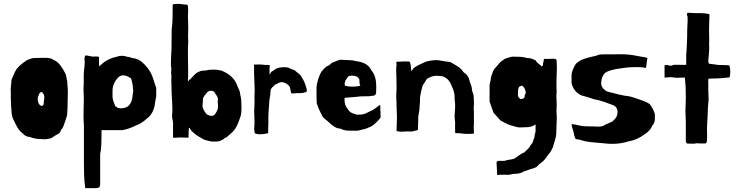

<svg xmlns="http://www.w3.org/2000/svg" viewBox="-20 -673 3817 993"><path d="M121 -363Q128 -365 138 -369Q148 -373 158 -373Q171 -373 182 -373.5Q193 -374 206 -374Q216 -374 225.5 -373.5Q235 -373 243 -370Q245 -370 248 -369Q251 -368 256 -363Q266 -360 275 -353Q284 -346 291.5 -336Q299 -326 305.5 -315.5Q312 -305 317 -295Q322 -287 323.5 -274Q325 -261 328 -253Q328 -239 329.5 -226Q331 -213 331 -199Q331 -176 330 -155Q329 -134 329 -111L327 -78Q327 -74 323 -64Q319 -54 318 -49Q315 -39 310 -25.5Q305 -12 303 -10Q298 -5 296 -1Q294 3 292.5 7Q291 11 288.5 14Q286 17 280 20Q275 22 268 26.5Q261 31 255 35Q250 37 250 38.5Q250 40 243 42L225 46Q213 48 205.5 47Q198 46 189 46Q161 46 133 35Q124 35 115.5 31Q107 27 103 22Q98 18 93 13.5Q88 9 83 4Q75 -5 70 -14Q65 -23 60 -33Q55 -44 49 -55.5Q43 -67 41 -81Q39 -104 37.5 -123Q36 -142 36 -161V-202Q35 -204 35 -210Q35 -216 36 -218Q36 -223 36.5 -228.5Q37 -234 38 -239Q39 -247 39 -255Q39 -263 44 -271Q43 -269 45.5 -274.5Q48 -280 51 -286.5Q54 -293 56 -298Q58 -303 58 -302L65 -315Q68 -318 71 -322Q74 -326 79.5 -331Q85 -336 94.5 -344Q104 -352 121 -363ZM194 -197Q190 -197 186.5 -193Q183 -189 182 -186Q175 -171 175 -161Q175 -134 194 -125Q199 -125 202.5 -128.5Q206 -132 206 -136Q206 -146 208.5 -159Q211 -172 206 -186Q201 -191 200 -194Q199 -197 194 -197Z M492 -328Q492 -330 495 -333Q496 -334 498 -334Q518 -353 538 -363.5Q558 -374 582 -379Q611 -390 639 -379Q650 -379 656 -375.5Q662 -372 672 -372Q696 -367 712 -354Q728 -341 743 -322Q762 -297 770 -272Q778 -247 788 -218V-173Q783 -153 781.5 -138Q780 -123 775 -109Q770 -94 760.5 -80.5Q751 -67 736 -57Q715 -36 685 -25Q665 -15 649 -9.5Q633 -4 614 0H505V27Q505 51 504 75Q503 99 498 124V281Q498 300 478 300H421Q416 265 415 233.5Q414 202 414 168V-25Q412 -49 412 -70.5Q412 -92 412.5 -113Q413 -134 413.5 -155.5Q414 -177 412 -201V-222Q412 -229 413 -238Q413 -253 413 -263.5Q413 -274 413 -284Q413 -294 414 -305Q415 -316 417 -330Q417 -335 418 -346Q419 -357 417 -364Q417 -371 417.5 -375Q418 -379 418.5 -380.5Q419 -382 420 -383Q421 -384 422 -386Q427 -387 439 -384Q451 -381 460 -380Q466 -381 474.5 -381Q483 -381 492 -379ZM669 -203Q668 -220 666 -234Q664 -248 659 -263Q659 -264 658 -266Q656 -270 653 -270Q642 -279 625.5 -282.5Q609 -286 595 -276Q580 -262 571 -243.5Q562 -225 562 -205V-173Q562 -164 566 -151Q570 -138 575 -128Q575 -123 579.5 -121.5Q584 -120 589 -115Q608 -110 628.5 -116.5Q649 -123 659 -147Q664 -161 665 -173.5Q666 -186 669 -203Z M1048 -83Q1053 -78 1065 -75Q1077 -72 1087 -77Q1099 -89 1106 -109Q1108 -119 1107.5 -128.5Q1107 -138 1106 -147Q1109 -165 1103 -174.5Q1097 -184 1087 -199Q1077 -204 1071 -204Q1065 -204 1055 -199Q1053 -197 1045.5 -188.5Q1038 -180 1032 -169Q1029 -162 1029 -154Q1029 -146 1029 -141Q1029 -139 1027.5 -131Q1026 -123 1030 -113Q1033 -104 1039.5 -94.5Q1046 -85 1048 -83ZM909 38Q901 38 892.5 39Q884 40 875 39V-32Q875 -47 872 -55.5Q869 -64 870 -78Q872 -96 871.5 -115Q871 -134 870 -153L868 -185Q868 -202 867 -220Q866 -238 866 -256Q866 -265 866.5 -274.5Q867 -284 865 -293Q865 -303 866 -313Q867 -323 864 -332Q864 -336 864 -346Q864 -356 864.5 -368.5Q865 -381 865.5 -394Q866 -407 867 -417L868 -521Q872 -550 872.5 -583Q873 -616 873 -650Q884 -653 899.5 -653Q915 -653 930 -650Q934 -649 937.5 -649.5Q941 -650 945 -649Q946 -649 948 -648Q952 -646 952 -642Q954 -622 952.5 -602.5Q951 -583 953 -563Q954 -546 953.5 -531Q953 -516 953 -498Q952 -481 953 -471Q954 -461 953 -444L952 -420V-381Q952 -373 952.5 -352.5Q953 -332 953 -312Q953 -291 953 -275Q953 -259 952 -251Q957 -256 958.5 -259.5Q960 -263 964 -263Q974 -273 984.5 -285Q995 -297 1009 -302Q1020 -307 1026 -307.5Q1032 -308 1041 -308Q1061 -313 1083.5 -313Q1106 -313 1125 -308Q1191 -282 1209 -225Q1214 -215 1218 -205.5Q1222 -196 1222 -186Q1227 -167 1228 -151Q1229 -135 1229 -115Q1229 -104 1228 -92.5Q1227 -81 1224 -71Q1222 -64 1218 -54Q1214 -44 1212 -38Q1204 -17 1194 -3.5Q1184 10 1164 26Q1159 31 1154.5 35Q1150 39 1145 39Q1135 49 1122.5 54Q1110 59 1100 59H1074Q1058 56 1044 52Q1030 48 1016 38Q1014 37 1006.5 32.5Q999 28 991 22Q983 16 975 8.5Q967 1 964 -6Q964 -8 961.5 -9.5Q959 -11 957 -13Q956 -3 955.5 11Q955 25 955 39Z M1296 -128Q1296 -135 1296.5 -149Q1297 -163 1296 -176Q1297 -185 1297 -194Q1297 -203 1297 -213L1294 -294V-339Q1305 -339 1317 -339.5Q1329 -340 1344 -338Q1348 -337 1352 -337H1366Q1373 -335 1373 -335.5Q1373 -336 1376 -334Q1376 -329 1375 -326.5Q1374 -324 1374 -319V-287Q1378 -292 1379.5 -295.5Q1381 -299 1386 -304L1392 -306Q1405 -319 1424 -323Q1443 -327 1462 -325Q1466 -325 1475 -321.5Q1484 -318 1493 -313Q1500 -312 1505 -309L1508 -306Q1518 -297 1527 -290.5Q1536 -284 1540 -274Q1550 -260 1556 -244Q1562 -228 1567 -209Q1567 -204 1566 -200Q1565 -196 1560 -196Q1545 -191 1532.5 -191.5Q1520 -192 1499 -190H1488Q1486 -191 1485.5 -193Q1485 -195 1485 -196Q1484 -202 1482.5 -206.5Q1481 -211 1481 -214Q1481 -216 1480 -219Q1479 -222 1478 -224Q1476 -227 1475 -229Q1456 -248 1438 -248Q1436 -248 1432.5 -248Q1429 -248 1426 -246Q1421 -244 1411.5 -239.5Q1402 -235 1399 -232Q1394 -227 1388.5 -221.5Q1383 -216 1380 -209Q1379 -205 1378.5 -195.5Q1378 -186 1378 -184Q1376 -175 1374 -160Q1372 -145 1372 -134Q1372 -127 1370.5 -116Q1369 -105 1369 -96Q1369 -89 1368.5 -83Q1368 -77 1368 -71V-33Q1368 -27 1367.5 -20Q1367 -13 1367 -6V16Q1317 27 1298 16Q1296 9 1295 -1.5Q1294 -12 1295 -14Q1297 -32 1296 -50Q1295 -68 1295 -87Q1294 -97 1295 -108Q1296 -119 1296 -128Z M1925 -192Q1925 -187 1920 -182Q1917 -179 1911 -178Q1905 -177 1900 -177Q1893 -175 1883 -175Q1873 -175 1866 -175Q1852 -175 1845 -174.5Q1838 -174 1822 -172L1762 -167V-155Q1762 -144 1765 -133.5Q1768 -123 1776 -112Q1781 -104 1788 -97Q1795 -90 1802 -88Q1808 -86 1813 -84Q1818 -82 1822.5 -80.5Q1827 -79 1831 -80Q1858 -80 1870.5 -86Q1883 -92 1901 -101Q1905 -101 1909.5 -105Q1914 -109 1916 -110Q1921 -112 1930.5 -120Q1940 -128 1945 -130Q1948 -128 1947 -116.5Q1946 -105 1948 -95V-84V-64Q1943 -58 1940.5 -55.5Q1938 -53 1936.5 -51Q1935 -49 1932 -46Q1929 -43 1923 -37Q1905 -19 1885 -13Q1874 -7 1861 -4.5Q1848 -2 1840 1Q1835 2 1831 2.5Q1827 3 1823 3H1815Q1796 3 1778 2.5Q1760 2 1740 -8Q1733 -7 1720.5 -12Q1708 -17 1704 -22Q1693 -28 1684.5 -37Q1676 -46 1666 -53Q1652 -63 1646 -74Q1640 -85 1635 -97Q1630 -106 1626 -117Q1622 -128 1618 -139Q1618 -150 1617.5 -160Q1617 -170 1617 -180V-217Q1617 -235 1624.5 -260Q1632 -285 1643 -303Q1646 -307 1650 -311Q1653 -315 1657.5 -319Q1662 -323 1667 -328Q1670 -329 1673.5 -331Q1677 -333 1684 -337Q1687 -339 1691.5 -344Q1696 -349 1704 -351Q1715 -355 1725 -359.5Q1735 -364 1740 -364Q1747 -364 1765.5 -363Q1784 -362 1801 -361Q1810 -360 1816 -358Q1822 -356 1825 -356Q1833 -355 1838.5 -354Q1844 -353 1850 -351Q1868 -345 1876.5 -338.5Q1885 -332 1891 -325Q1895 -320 1898.5 -313.5Q1902 -307 1906 -302Q1911 -296 1915.5 -285.5Q1920 -275 1922 -265Q1924 -257 1925 -244Q1926 -231 1926 -221Q1926 -211 1925.5 -206Q1925 -201 1925 -192ZM1839 -250Q1839 -252 1839 -257.5Q1839 -263 1837 -265Q1829 -278 1814.5 -280.5Q1800 -283 1789 -281Q1782 -279 1780 -276Q1778 -273 1774 -267Q1772 -265 1771 -263Q1770 -261 1768 -259Q1766 -257 1765.5 -253.5Q1765 -250 1764 -247Q1762 -242 1762 -240Q1762 -238 1764 -230Q1768 -228 1779.5 -226.5Q1791 -225 1803.5 -225Q1816 -225 1827.5 -226.5Q1839 -228 1843 -230Q1844 -231 1841.5 -235.5Q1839 -240 1839 -250Z M2031 -341Q2031 -344 2030 -347Q2029 -350 2030 -353Q2031 -353 2033.5 -353.5Q2036 -354 2038 -354H2044Q2049 -355 2054 -354.5Q2059 -354 2064 -355H2094Q2096 -355 2098 -353Q2100 -351 2101 -350L2103 -341Q2103 -338 2104 -334Q2106 -326 2106 -317Q2107 -314 2107 -311Q2107 -305 2108 -305Q2112 -309 2114 -313.5Q2116 -318 2119 -320Q2122 -323 2123.5 -324Q2125 -325 2126.5 -326Q2128 -327 2131 -328.5Q2134 -330 2140 -334Q2149 -339 2156.5 -342Q2164 -345 2180 -353Q2183 -354 2190.5 -356Q2198 -358 2207 -359.5Q2216 -361 2225.5 -361.5Q2235 -362 2242 -362Q2253 -361 2260 -359.5Q2267 -358 2279 -356Q2284 -355 2295.5 -354Q2307 -353 2311 -351Q2336 -337 2351 -327Q2366 -317 2377 -300Q2379 -298 2383 -295.5Q2387 -293 2392 -288Q2397 -283 2401.5 -274.5Q2406 -266 2406 -264Q2410 -247 2415 -236.5Q2420 -226 2421 -209Q2422 -201 2426 -191.5Q2430 -182 2430 -172Q2430 -162 2431 -149.5Q2432 -137 2430 -114Q2430 -107 2430.5 -101Q2431 -95 2431 -89V-43Q2431 -36 2431 -30Q2431 -24 2430 -18Q2430 -10 2430.5 -4Q2431 2 2431 10Q2431 12 2431 14.5Q2431 17 2429 18Q2427 19 2423.5 19Q2420 19 2418 19Q2409 19 2401 19.5Q2393 20 2384 19L2354 16Q2350 15 2343 16Q2336 17 2334 13Q2333 -10 2333.5 -19.5Q2334 -29 2334 -37Q2334 -42 2333 -49.5Q2332 -57 2331 -70L2334 -123Q2334 -133 2333.5 -138.5Q2333 -144 2332.5 -147.5Q2332 -151 2331.5 -156Q2331 -161 2331 -172Q2331 -190 2324.5 -208Q2318 -226 2309 -244Q2304 -254 2296 -262Q2288 -270 2275 -276Q2273 -277 2270 -278Q2267 -279 2265 -279L2242 -281Q2225 -282 2207 -275Q2189 -268 2185 -261Q2178 -249 2174 -243Q2170 -237 2166 -231Q2165 -228 2163 -220.5Q2161 -213 2158.5 -202.5Q2156 -192 2154 -180.5Q2152 -169 2152 -160Q2152 -153 2152 -146.5Q2152 -140 2151 -134L2149 -106L2143 -68Q2143 -58 2143 -46.5Q2143 -35 2142 -25V-2Q2136 2 2132 2Q2121 4 2116.5 6Q2112 8 2100 7Q2089 6 2071 7.5Q2053 9 2042 7Q2031 5 2031 4.5Q2031 4 2031 -1Q2031 -5 2031.5 -13.5Q2032 -22 2032 -31.5Q2032 -41 2032.5 -50Q2033 -59 2033 -64Q2033 -82 2032 -94Q2031 -106 2031 -124Q2031 -139 2030.5 -148.5Q2030 -158 2029 -173Q2029 -181 2030 -193.5Q2031 -206 2031 -220Q2031 -237 2030.5 -253Q2030 -269 2030 -277Q2029 -294 2029 -309.5Q2029 -325 2031 -341Z M2519 -271Q2519 -273 2522.5 -284Q2526 -295 2527 -296Q2529 -301 2530 -304.5Q2531 -308 2536 -315Q2540 -320 2546.5 -327Q2553 -334 2555 -337Q2559 -343 2564 -348Q2568 -353 2576 -358Q2584 -363 2589 -368Q2603 -372 2613.5 -376Q2624 -380 2634 -380Q2654 -380 2672.5 -379Q2691 -378 2705 -373Q2720 -373 2730 -369.5Q2740 -366 2750 -361Q2755 -351 2763 -345.5Q2771 -340 2776 -335L2782 -329Q2789 -334 2788.5 -340Q2788 -346 2790 -351Q2792 -357 2792 -361.5Q2792 -366 2794 -368Q2797 -369 2801 -368.5Q2805 -368 2809 -368Q2818 -368 2832 -369Q2846 -370 2853 -368Q2855 -367 2857 -364.5Q2859 -362 2859 -361V-354Q2859 -348 2859.5 -338.5Q2860 -329 2860 -319.5Q2860 -310 2859.5 -301Q2859 -292 2859 -286Q2859 -281 2858.5 -269Q2858 -257 2858 -243.5Q2858 -230 2858 -219Q2858 -208 2859 -207Q2859 -197 2858 -185Q2857 -173 2858 -168L2859 -136Q2860 -129 2858.5 -114Q2857 -99 2859 -80Q2860 -73 2859.5 -59.5Q2859 -46 2858.5 -31.5Q2858 -17 2857.5 -4.5Q2857 8 2857 13Q2857 32 2850.5 51.5Q2844 71 2839 90Q2834 100 2829 109Q2824 118 2814 129Q2810 134 2805 141.5Q2800 149 2795 154Q2790 161 2777.5 169.5Q2765 178 2760 186Q2755 192 2743 196Q2731 200 2726 201L2691 213Q2682 218 2672.5 221.5Q2663 225 2649 226Q2647 226 2645 225.5Q2643 225 2641 226Q2631 226 2624.5 228.5Q2618 231 2608 231H2602Q2588 231 2583.5 230.5Q2579 230 2562 231Q2561 231 2556 232Q2551 233 2551 231Q2551 212 2549.5 196Q2548 180 2548 165L2555 159H2589Q2603 154 2614.5 153Q2626 152 2641 147Q2655 138 2666.5 129Q2678 120 2692 115Q2702 106 2711 96.5Q2720 87 2725 77Q2734 68 2736.5 58Q2739 48 2744 38Q2744 29 2747 19.5Q2750 10 2750 0V-26Q2750 -31 2747 -28Q2745 -27 2744 -26Q2730 -17 2711 -15.5Q2692 -14 2673 -14H2666Q2652 -15 2639 -20Q2626 -23 2617 -26Q2608 -29 2597 -35Q2594 -37 2588 -39.5Q2582 -42 2568 -50L2556 -64L2534 -88Q2531 -93 2528.5 -101Q2526 -109 2522 -120Q2520 -126 2517 -133Q2514 -140 2512 -148V-232Q2512 -237 2514.5 -245.5Q2517 -254 2517 -258Q2517 -260 2518 -262Q2518 -264 2518.5 -266Q2519 -268 2519 -271ZM2673 -161Q2678 -161 2682.5 -162Q2687 -163 2692 -168Q2694 -172 2693.5 -176.5Q2693 -181 2695 -183Q2700 -191 2699 -193Q2698 -195 2698 -200Q2698 -205 2694.5 -212.5Q2691 -220 2686 -225Q2681 -230 2679 -230Q2677 -230 2666 -225Q2659 -218 2659 -196Q2659 -194 2658.5 -187Q2658 -180 2660 -174Q2660 -172 2665 -166.5Q2670 -161 2673 -161Z M3154 -51Q3164 -60 3169 -70.5Q3174 -81 3174 -96Q3174 -105 3169 -114Q3164 -123 3154 -128Q3130 -137 3105 -146Q3080 -155 3051 -160Q3037 -165 3021.5 -170Q3006 -175 2986 -180Q2946 -199 2936 -244Q2936 -263 2936 -281Q2936 -299 2945 -318Q2951 -332 2955.5 -338.5Q2960 -345 2964.5 -348.5Q2969 -352 2973.5 -354.5Q2978 -357 2984 -362Q3007 -371 3023.5 -375.5Q3040 -380 3064 -385Q3074 -390 3083.5 -391Q3093 -392 3102 -392H3156Q3171 -392 3184 -392.5Q3197 -393 3211 -392Q3233 -391 3252 -388Q3271 -385 3296 -380Q3319 -377 3329 -373Q3327 -368 3325.5 -357Q3324 -346 3323 -335Q3323 -333 3322.5 -331.5Q3322 -330 3322 -328Q3322 -323 3319 -322Q3317 -321 3314.5 -322Q3312 -323 3309 -324Q3292 -326 3274 -326Q3256 -326 3238 -325Q3220 -324 3202 -321Q3184 -318 3167 -316Q3159 -314 3152 -312.5Q3145 -311 3138 -309Q3130 -307 3123.5 -304Q3117 -301 3109 -296Q3099 -284 3095 -274Q3090 -262 3090 -250Q3088 -245 3090 -234.5Q3092 -224 3098 -217Q3111 -203 3122 -199Q3141 -194 3158.5 -190Q3176 -186 3190 -182Q3195 -182 3201 -180Q3207 -178 3212 -178Q3232 -176 3248 -171.5Q3264 -167 3283 -160Q3297 -155 3311.5 -149.5Q3326 -144 3340 -135Q3351 -120 3356.5 -109Q3362 -98 3367 -83V-57Q3367 -47 3363 -38Q3359 -29 3354 -24Q3344 2 3315 21Q3296 35 3275.5 44.5Q3255 54 3231 58Q3197 69 3162.5 70.5Q3128 72 3090 67L3035 62Q3026 61 3014 59Q3002 57 2990 53Q2973 48 2965.5 47.5Q2958 47 2957 45Q2956 43 2955 41.5Q2954 40 2954 39Q2949 28 2948 18.5Q2947 9 2942 -5Q2940 -10 2939 -14Q2938 -18 2937 -22V-25Q2937 -27 2936.5 -28Q2936 -29 2937 -31Q2942 -31 2945.5 -30Q2949 -29 2954 -29Q2966 -26 2981.5 -23Q2997 -20 3006 -20Q3015 -20 3026 -19.5Q3037 -19 3051 -19Q3063 -18 3076 -18Q3089 -18 3102 -23Q3105 -26 3112 -29Q3119 -32 3127 -35.5Q3135 -39 3142.5 -42.5Q3150 -46 3154 -51Z M3637 -25Q3637 -14 3636.5 -2Q3636 10 3637 21Q3637 27 3637 38.5Q3637 50 3636 56Q3637 60 3634 63.5Q3631 67 3629 69H3603Q3598 69 3591.5 68.5Q3585 68 3580 68Q3576 70 3569 70Q3562 70 3554.5 70Q3547 70 3540.5 69.5Q3534 69 3533 69Q3528 64 3527.5 62.5Q3527 61 3527 56V-40L3525 -99L3527 -166L3526 -224L3522 -272Q3510 -272 3493 -271Q3476 -270 3467 -272Q3450 -275 3440.5 -273.5Q3431 -272 3417 -272V-336H3423Q3428 -336 3431.5 -336.5Q3435 -337 3437 -336Q3442 -332 3451.5 -333.5Q3461 -335 3460 -337Q3471 -338 3473.5 -338Q3476 -338 3485 -338Q3493 -338 3508.5 -337.5Q3524 -337 3529 -338Q3529 -338 3529 -344Q3529 -350 3529 -358Q3529 -366 3529 -375Q3529 -384 3529 -389Q3531 -408 3531.5 -423.5Q3532 -439 3533 -459Q3534 -473 3534 -486Q3534 -499 3534 -513Q3534 -527 3535.5 -547.5Q3537 -568 3536 -584Q3536 -589 3534.5 -590.5Q3533 -592 3533 -597Q3533 -602 3534 -604.5Q3535 -607 3540 -607Q3549 -607 3559 -606Q3569 -605 3578 -605Q3593 -605 3605.5 -605Q3618 -605 3626 -604Q3641 -602 3649 -600Q3649 -600 3649 -595.5Q3649 -591 3649 -584.5Q3649 -578 3648.5 -571Q3648 -564 3648 -558Q3647 -533 3647 -514.5Q3647 -496 3648 -471Q3648 -460 3647.5 -448Q3647 -436 3648 -425Q3648 -422 3647.5 -412Q3647 -402 3646 -390.5Q3645 -379 3644 -369Q3643 -359 3643 -356Q3643 -351 3645 -347Q3647 -343 3649 -343Q3654 -343 3662 -341.5Q3670 -340 3675 -340Q3680 -340 3685.5 -338.5Q3691 -337 3701 -337Q3710 -337 3719.5 -336.5Q3729 -336 3740 -336Q3742 -336 3744 -335.5Q3746 -335 3748 -335H3752Q3757 -320 3757 -301Q3757 -282 3752 -272H3746Q3726 -270 3707 -268.5Q3688 -267 3668 -267Q3663 -267 3656 -266.5Q3649 -266 3644 -266Q3644 -264 3643.5 -261.5Q3643 -259 3643 -257V-253V-244Q3643 -235 3643.5 -227.5Q3644 -220 3643 -212L3645 -159L3641 -114Q3641 -109 3640.5 -96.5Q3640 -84 3639.5 -69.5Q3639 -55 3638 -42.5Q3637 -30 3637 -25Z"/></svg>

Font: Kirang Haerang
Style: Regular
Weight: 400
Version: Version 1.00